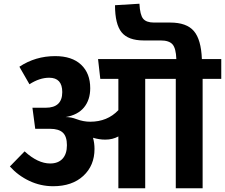

<svg xmlns="http://www.w3.org/2000/svg" viewBox="-20 -1010 1207 1030"><path d="M1167 -693V-587H1067V0H923V-587H759V0H615V-278Q584 -261 545 -261Q512 -261 479 -271Q487 -242 487 -211Q487 -122 427 -66.5Q367 -11 265 -11Q198 -11 137.5 -39.5Q77 -68 33 -117L112 -198Q183 -133 249 -133Q292 -133 315.5 -158.5Q339 -184 339 -231Q339 -278 317 -298.5Q295 -319 249 -319H169L154 -432H225Q314 -432 314 -516Q314 -593 244 -593Q192 -593 138 -558L84 -652Q170 -709 276 -709Q366 -709 415 -663Q464 -617 464 -537Q464 -474 430.5 -433.5Q397 -393 332 -382Q362 -382 390 -371Q427 -357 464 -357Q556 -357 615 -419V-587H518L506 -693H926Q924 -751 905.5 -772Q887 -793 842 -793H751Q668 -793 632.5 -836.5Q597 -880 597 -982L728 -990Q731 -930 748 -909.5Q765 -889 806 -889H893Q981 -889 1020 -843.5Q1059 -798 1063 -693Z"/></svg>

Font: FiraGO
Style: Bold
Weight: 700
Designer: bBox Type
Foundry: bBox Type GmbH
Version: Version 1.001;PS 001.001;hotconv 1.0.88;makeotf.lib2.5.64775